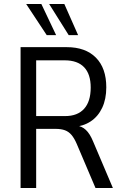

<svg xmlns="http://www.w3.org/2000/svg" viewBox="-20 -941 620 961"><path d="M83 0V-705H314Q408 -705 460 -652.5Q512 -600 512 -504Q512 -445 491.5 -401.5Q471 -358 434 -333.5Q397 -309 346 -305L349 -313L363 -312Q389 -310 409.5 -291Q430 -272 446 -233L545 0H458L364 -221Q352 -249 338 -265.5Q324 -282 305 -289Q286 -296 258 -296H161V0ZM161 -360H306Q368 -360 401 -396.5Q434 -433 434 -503Q434 -570 401 -604.5Q368 -639 304 -639H161ZM324 -765 226 -921H302L371 -765ZM214 -765 111 -921H187L261 -765Z"/></svg>

Font: Nunito Sans 10pt Condensed
Style: Regular
Weight: 400
Width: 3
Designer: Vernon Adams
Foundry: Vernon Adams
Version: Version 3.101;gftools[0.9.27]